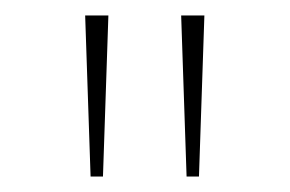

<svg xmlns="http://www.w3.org/2000/svg" viewBox="-20 -782 374 248"><path d="M97 -554 90 -762H120L113 -554ZM221 -554 214 -762H244L237 -554Z"/></svg>

Font: Bitter Thin
Style: Regular
Weight: 100
Designer: Sol Matas, and Bitter project Authors
Foundry: Sol Matas
Version: Version 2.002